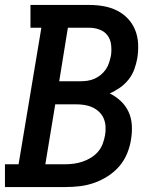

<svg xmlns="http://www.w3.org/2000/svg" viewBox="-27 -755 647 775"><path d="M-7 0V-92H48L140 -643H96V-735H333Q363 -735 391.5 -730Q420 -725 445 -712.5Q470 -700 489 -680Q508 -660 518.5 -634Q529 -608 530.5 -578.5Q532 -549 527 -519Q523 -497 515 -475Q507 -453 492 -434Q477 -415 457 -401Q437 -387 416 -378Q440 -366 460 -347.5Q480 -329 491.5 -304.5Q503 -280 505 -251Q507 -222 502 -193Q498 -165 486.5 -136.5Q475 -108 455 -84.5Q435 -61 408.5 -44Q382 -27 353.5 -17Q325 -7 296 -3.5Q267 0 238 0ZM297 -427Q311 -427 325.5 -429Q340 -431 354 -437Q368 -443 380 -453Q392 -463 400.5 -475.5Q409 -488 413.5 -502.5Q418 -517 421 -531Q424 -552 421.5 -574Q419 -596 407 -612Q395 -628 375 -635.5Q355 -643 333 -643H247L212 -427ZM156 -92H238Q255 -92 272.5 -94.5Q290 -97 307.5 -103Q325 -109 341 -119Q357 -129 369 -143Q381 -157 387.5 -174.5Q394 -192 397 -209Q400 -226 399 -244Q398 -262 391.5 -277Q385 -292 373 -303.5Q361 -315 345.5 -322Q330 -329 313 -331.5Q296 -334 278 -334H196Z"/></svg>

Font: Iosevka Etoile SmBdObl
Style: Regular
Weight: 600
Italic angle: -9°
Designer: Belleve Invis
Foundry: Belleve Invis
Version: Version 15.5.2; ttfautohint (v1.8.4)